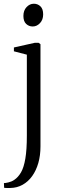

<svg xmlns="http://www.w3.org/2000/svg" viewBox="-50 -740 316 1001"><path d="M4 240Q-2.5 240.5 -9.5 240.2Q-16.5 240 -22 239.8Q-27.5 239.5 -28.5 239L-29.5 214.5Q-23.5 215 -6.2 211Q11 207 24 198Q45 184 59.8 158.2Q74.5 132.5 82.2 86.5Q90 40.5 90 -33.5V-455L22.5 -472.5V-492.5L132 -517H151L161 -509.5V23.5Q161 70.5 149.8 109.8Q138.5 149 117.8 178Q97 207 68 223.2Q39 239.5 4 240ZM120 -602Q100.5 -602 86.2 -615.5Q72 -629 72 -657Q72 -685.5 88.5 -703Q105 -720.5 126 -720.5H127Q146.5 -720.5 160.8 -707Q175 -693.5 175 -665Q175 -637 158.5 -619.5Q142 -602 121 -602Z"/></svg>

Font: Merriweather 120pt Light
Style: Regular
Weight: 300
Version: Version 2.100